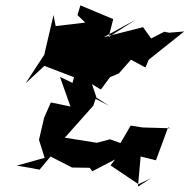

<svg xmlns="http://www.w3.org/2000/svg" viewBox="-20 -631 705 714"><path d="M591 -513 542 -488 512 -530 366 -493 485 -558 384 -493 401 -560 279 -611 268 -575 297 -547 187 -534 179 -575 144 -425H143L75 -321L145 -386L255 -344L244 -300L286 -289L385 -238L266 -315L203 -345L242 -235L169 -250L144 -193L125 -111L146 -44L42 -15L85 -8L127 0L168 -49L248 -8L314 -7L323 6L408 -38L391 -16L495 54L541 32L493 63L503 -49L560 -35L605 -157L614 -154L510 -157L466 -164L428 -99L389 -113L340 -100L221 -119L327 -238L338 -271L322 -318L355 -298L389 -344L422 -358L467 -409L521 -380L533 -409L665 -514L592 -508L640 -503Z"/></svg>

Font: Hussar Lance
Style: ExBd
Weight: 700
Foundry: Cannot Into Space Fonts, PlusOne Fonts
Version: Version 2.270